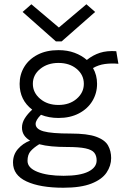

<svg xmlns="http://www.w3.org/2000/svg" viewBox="-20 -708 603 900"><path d="M254 -155Q209 -155 172 -170Q147 -145 147 -127Q147 -103 184 -92.5Q221 -82 311 -82Q390 -82 431 -67Q472 -52 486.5 -26Q501 0 501 33Q501 69 479.5 101Q458 133 408.5 152.5Q359 172 277 172Q168 172 104.5 142.5Q41 113 41 54Q41 17 64 -9.5Q87 -36 121 -49Q83 -71 83 -110Q83 -132 96 -153Q109 -174 131 -194Q72 -239 72 -315Q72 -359 94 -395Q116 -431 157 -452Q198 -473 254 -473Q296 -473 329.5 -460.5Q363 -448 387 -427Q416 -450 448.5 -460.5Q481 -471 525 -468L535 -409Q502 -412 472 -408Q442 -404 416 -389Q435 -356 435 -315Q435 -271 413 -234.5Q391 -198 350 -176.5Q309 -155 254 -155ZM254 -216Q306 -216 339.5 -245Q373 -274 373 -315Q373 -357 339.5 -385Q306 -413 254 -413Q203 -413 168.5 -385Q134 -357 134 -315Q134 -274 168 -245Q202 -216 254 -216ZM109 46Q109 79 155.5 97.5Q202 116 278 116Q355 116 394 96.5Q433 77 433 44Q433 22 422 8Q411 -6 381 -12.5Q351 -19 294 -19Q255 -19 222.5 -22Q190 -25 164 -32Q138 -16 123.5 0.5Q109 17 109 46ZM127 -688 256 -579 385 -688 426 -652 269 -514H242L86 -652Z"/></svg>

Font: Inconsolata SemiExpanded
Style: Regular
Weight: 400
Width: 6
Monospace: yes
Designer: Raph Levien, Cyreal, Brenton Simpson
Foundry: Raph Levien, Cyreal, Google
Version: Version 3.100; ttfautohint (v1.8.4.7-5d5b)